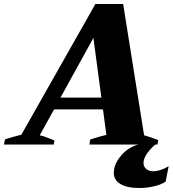

<svg xmlns="http://www.w3.org/2000/svg" viewBox="-61 -724 865 962"><path d="M784 109 769 186Q747 201 710.5 209.5Q674 218 637 218Q576 218 542.5 198Q509 178 509 141Q509 136 511 122Q518 85 552 48.5Q586 12 633 0H387L391 -25Q454 -45 472 -48L455 -176H210L138 -46Q159 -42 182.5 -32Q206 -22 212 -20L208 0H-41L-36 -26Q5 -39 46 -49L417 -704H556L661 -46Q696 -37 732 -22L728 0H718Q696 17 677 43.5Q658 70 658 92Q658 110 671 122Q684 134 707 134Q741 134 784 109ZM447 -235 407 -534 242 -235Z"/></svg>

Font: Trirong Black
Style: Italic
Weight: 900
Italic angle: -12°
Designer: Katatrad Team
Foundry: CadsonDemak
Version: Version 1.001